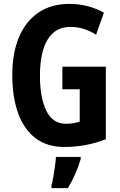

<svg xmlns="http://www.w3.org/2000/svg" viewBox="-20 -744 614 985"><path d="M300 -402H523V-30Q422 10 310 10Q222 10 162.5 -35Q103 -80 73 -163Q43 -246 43 -359Q43 -471 77 -552.5Q111 -634 176.5 -679Q242 -724 336 -724Q388 -724 433 -711.5Q478 -699 513 -679L473 -566Q410 -606 341 -606Q264 -606 224.5 -541.5Q185 -477 185 -355Q185 -243 217.5 -176Q250 -109 319 -109Q356 -109 389 -120V-286H300ZM394 72Q383 110 365.5 149.5Q348 189 328 221H244V208Q249 191 253.5 164Q258 137 262 109Q266 81 267 61H394Z"/></svg>

Font: Noto Sans Thai ExtCond
Style: Bold
Weight: 700
Width: 2
Designer: Monotype Design Team
Foundry: Monotype Imaging Inc.
Version: Version 2.002; ttfautohint (v1.8.4.7-5d5b)